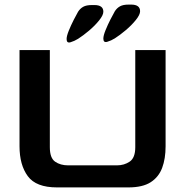

<svg xmlns="http://www.w3.org/2000/svg" viewBox="-20 -806 806 836"><path d="M228 10Q137 10 101 -39Q65 -88 65 -169V-588H197V-165Q197 -118 220 -102Q243 -86 277 -86H489Q521 -86 545 -102.5Q569 -119 569 -165V-588H701V-169Q701 -115 686 -75Q671 -35 636 -12.5Q601 10 539 10ZM430 -638Q430 -651 439.5 -674.5Q449 -698 461 -721.5Q473 -745 480 -757Q489 -771 502.5 -778.5Q516 -786 540 -786H551Q590 -786 590 -757Q590 -742 571.5 -719Q553 -696 527.5 -674.5Q502 -653 480 -639Q464 -629 447 -624Q430 -619 430 -638ZM270 -636Q270 -649 279.5 -672.5Q289 -696 301 -719.5Q313 -743 320 -755Q329 -769 342.5 -776.5Q356 -784 380 -784H391Q430 -784 430 -755Q430 -740 411.5 -717Q393 -694 367.5 -672.5Q342 -651 320 -637Q304 -627 287 -622Q270 -617 270 -636Z"/></svg>

Font: Goldman
Style: Regular
Weight: 400
Designer: Jaikishan Patel
Version: Version 1.000; ttfautohint (v1.8.3)